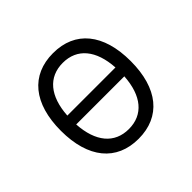

<svg xmlns="http://www.w3.org/2000/svg" viewBox="-132 -684 851 851"><g transform="rotate(-45 293.0 -258.5)"><path d="M293 9.8C431.2 9.8 511.7 -87.9 511.7 -258.8C511.7 -429.7 431.2 -527.3 293 -527.3C154.8 -527.3 74.2 -429.7 74.2 -258.8C74.2 -87.9 154.8 9.8 293 9.8ZM293 -51.3C203.1 -51.3 149.4 -116.2 142.1 -231H443.8C436.5 -116.2 382.8 -51.3 293 -51.3ZM142.1 -286.6C149.4 -401.4 203.1 -466.3 293 -466.3C382.8 -466.3 436.5 -401.4 443.8 -286.6Z"/></g></svg>

Font: Cascadia Mono Light
Style: Regular
Weight: 300
Monospace: yes
Designer: Aaron Bell
Foundry: Saja Typeworks
Version: Version 2404.023